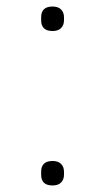

<svg xmlns="http://www.w3.org/2000/svg" viewBox="-20 -561 322 588"><path d="M106 -499V-508Q106 -541 141 -541Q158 -541 167 -532Q176 -523 176 -508V-499Q176 -484 167 -475Q158 -466 141 -466Q106 -466 106 -499ZM106 -26V-35Q106 -68 141 -68Q158 -68 167 -59Q176 -50 176 -35V-26Q176 -11 167 -2Q158 7 141 7Q106 7 106 -26Z"/></svg>

Font: IBM Plex Sans JP ExtraLight
Style: Regular
Weight: 200
Designer: Mike Abbink; Paul van der Laan; Pieter van Rosmalen; Wujin Sim; Yejin Wi; Jinhee Kim; Boomi Park; Yona Kim; Kichan Ma
Foundry: Sandoll Inc.
Version: Version 1.001